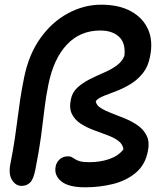

<svg xmlns="http://www.w3.org/2000/svg" viewBox="-20 -780 706 818"><path d="M343 18Q272 18 241 -7.5Q210 -33 217 -70Q220 -88 234 -101Q248 -114 270 -114Q280 -114 286 -110.5Q292 -107 300.5 -101.5Q309 -96 322.5 -92.5Q336 -89 361 -89Q407 -89 446 -102.5Q485 -116 506 -144Q503 -166 484 -180Q465 -194 436.5 -204.5Q408 -215 378.5 -226Q349 -237 324 -253Q299 -269 286.5 -294Q274 -319 282 -357Q288 -387 310 -407Q332 -427 361.5 -442Q391 -457 421.5 -470Q452 -483 476 -500Q500 -517 510 -542Q516 -596 487.5 -623Q459 -650 407 -650Q321 -650 264.5 -589.5Q208 -529 186 -419Q175 -365 169 -313Q163 -261 155 -200.5Q147 -140 131 -59Q123 -17 108.5 -2.5Q94 12 72 12Q47 12 31 -13.5Q15 -39 25 -86Q37 -147 43.5 -192Q50 -237 55 -276Q60 -315 66 -356Q72 -397 83 -451Q103 -549 152.5 -618Q202 -687 270 -723.5Q338 -760 411 -760Q487 -760 538 -732Q589 -704 611 -654.5Q633 -605 619 -538Q611 -496 588.5 -468Q566 -440 536.5 -422Q507 -404 477 -392.5Q447 -381 422.5 -371.5Q398 -362 388 -349Q390 -332 409 -320Q428 -308 456 -297.5Q484 -287 514 -274.5Q544 -262 568.5 -244.5Q593 -227 605.5 -200.5Q618 -174 610 -136Q599 -78 558.5 -44Q518 -10 461 4Q404 18 343 18Z"/></svg>

Font: Shantell Sans Medium
Style: Italic
Weight: 500
Italic angle: -11°
Designer: Stephen Nixon, Anya Danilova, Shantell Martin
Foundry: Arrow Type
Version: Version 1.011;[c5ecc13dd]